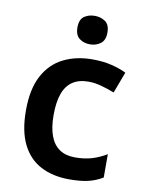

<svg xmlns="http://www.w3.org/2000/svg" viewBox="-85 -812 672 883"><g transform="rotate(10 250.5 -370.5)"><path d="M300 10Q223 10 166.5 -19.5Q110 -49 79.5 -110.5Q49 -172 49 -268Q49 -368 82.5 -430.5Q116 -493 175 -522.5Q234 -552 310 -552Q361 -552 401 -542Q441 -532 469 -518L432 -419Q401 -431 370 -439.5Q339 -448 310 -448Q265 -448 235.5 -428Q206 -408 192 -368.5Q178 -329 178 -269Q178 -211 192.5 -172Q207 -133 236 -113.5Q265 -94 308 -94Q354 -94 389 -105Q424 -116 455 -135V-26Q424 -7 388.5 1.5Q353 10 300 10ZM286 -751Q314 -751 335 -736.5Q356 -722 356 -685Q356 -649 335 -633.5Q314 -618 286 -618Q257 -618 236.5 -633.5Q216 -649 216 -685Q216 -722 236.5 -736.5Q257 -751 286 -751Z"/></g></svg>

Font: Noto Sans Thai SemiBold
Style: Regular
Weight: 600
Version: Version 2.001